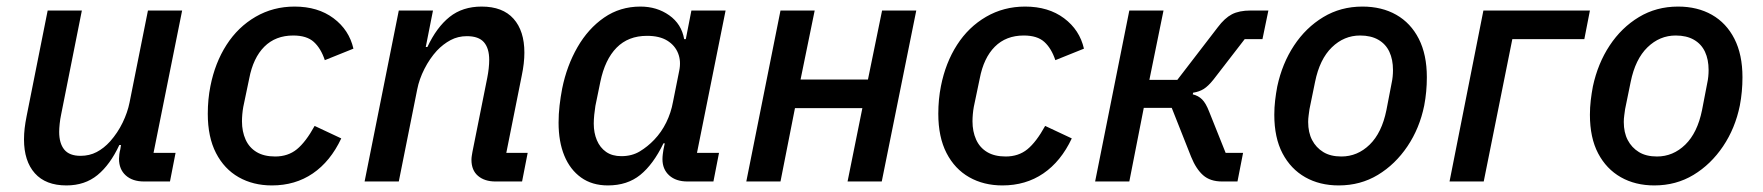

<svg xmlns="http://www.w3.org/2000/svg" viewBox="-20 -552 5362 584"><path d="M125 -520H229L166 -204Q163 -190 161.5 -175.5Q160 -161 160 -151Q160 -116 175.5 -97Q191 -78 225 -78Q252 -78 274 -89.5Q296 -101 315 -122Q338 -148 353 -179Q368 -210 374 -240L430 -520H534L447 -87H514L497 0H418Q383 0 362.5 -18.5Q342 -37 342 -69Q342 -75 343 -83Q344 -91 346 -98L348 -111H343Q315 -51 276.5 -19.5Q238 12 182 12Q119 12 86 -25Q53 -62 53 -128Q53 -145 55 -162Q57 -179 61 -199Z M807 12Q750 12 706 -13Q662 -38 637 -86.5Q612 -135 612 -206Q612 -228 614 -249Q616 -270 620 -290Q634 -361 669 -415.5Q704 -470 757.5 -501Q811 -532 876 -532Q947 -532 994.5 -496.5Q1042 -461 1055 -404L968 -369Q956 -405 934.5 -424.5Q913 -444 872 -444Q818 -444 784 -410Q750 -376 738 -313L720 -227Q718 -216 717 -204.5Q716 -193 716 -183Q716 -152 727 -127.5Q738 -103 760.5 -89.5Q783 -76 817 -76Q856 -76 883 -98Q910 -120 937 -169L1018 -131Q985 -61 931.5 -24.5Q878 12 807 12Z M1193 0H1089L1193 -520H1297L1275 -409H1280Q1308 -469 1347.5 -500.5Q1387 -532 1445 -532Q1509 -532 1542 -495Q1575 -458 1575 -392Q1575 -376 1573 -358.5Q1571 -341 1567 -322L1520 -87H1585L1568 0H1487Q1454 0 1434 -17Q1414 -34 1414 -66Q1414 -72 1415 -78Q1416 -84 1417 -90L1462 -315Q1465 -330 1466.5 -344Q1468 -358 1468 -370Q1468 -405 1452 -423.5Q1436 -442 1400 -442Q1373 -442 1350.5 -430Q1328 -418 1309 -398Q1287 -374 1271 -342.5Q1255 -311 1249 -280Z M2150 0H2071Q2036 0 2015.5 -18.5Q1995 -37 1995 -68Q1995 -75 1996 -83Q1997 -91 1998 -97L2002 -116H1998Q1967 -52 1927.5 -20Q1888 12 1829 12Q1781 12 1747.5 -12Q1714 -36 1696.5 -78.5Q1679 -121 1679 -179Q1679 -205 1682 -231Q1685 -257 1690 -283Q1704 -352 1736.5 -408.5Q1769 -465 1817.5 -498.5Q1866 -532 1928 -532Q1978 -532 2015.5 -505.5Q2053 -479 2061 -433H2066L2083 -520H2187L2100 -87H2167ZM1870 -77Q1902 -77 1926 -91.5Q1950 -106 1970 -127Q1992 -150 2006.5 -179.5Q2021 -209 2027 -242L2046 -337Q2052 -366 2042.5 -390Q2033 -414 2009.5 -428.5Q1986 -443 1948 -443Q1891 -443 1855.5 -407Q1820 -371 1806 -303L1791 -230Q1789 -218 1787.5 -203Q1786 -188 1786 -176Q1786 -148 1795.5 -125.5Q1805 -103 1823.5 -90Q1842 -77 1870 -77Z M2250 0 2354 -520H2458L2415 -310H2620L2663 -520H2767L2662 0H2558L2603 -223H2398L2354 0Z M3029 12Q2972 12 2928 -13Q2884 -38 2859 -86.5Q2834 -135 2834 -206Q2834 -228 2836 -249Q2838 -270 2842 -290Q2856 -361 2891 -415.5Q2926 -470 2979.5 -501Q3033 -532 3098 -532Q3169 -532 3216.5 -496.5Q3264 -461 3277 -404L3190 -369Q3178 -405 3156.5 -424.5Q3135 -444 3094 -444Q3040 -444 3006 -410Q2972 -376 2960 -313L2942 -227Q2940 -216 2939 -204.5Q2938 -193 2938 -183Q2938 -152 2949 -127.5Q2960 -103 2982.5 -89.5Q3005 -76 3039 -76Q3078 -76 3105 -98Q3132 -120 3159 -169L3240 -131Q3207 -61 3153.5 -24.5Q3100 12 3029 12Z M3311 0 3415 -520H3519L3476 -309H3561L3684 -469Q3705 -497 3727 -508.5Q3749 -520 3784 -520H3838L3820 -433H3766L3671 -310Q3655 -290 3641.5 -281.5Q3628 -273 3609 -270L3608 -265Q3625 -261 3636.5 -249.5Q3648 -238 3658 -212L3708 -87H3761L3744 0H3697Q3661 0 3639.5 -19Q3618 -38 3603 -75L3544 -224H3459L3415 0Z M4052 12Q3994 12 3950 -13Q3906 -38 3881 -85.5Q3856 -133 3856 -203Q3856 -225 3858.5 -246.5Q3861 -268 3865 -289Q3880 -359 3916 -413.5Q3952 -468 4005 -500Q4058 -532 4124 -532Q4183 -532 4227 -507Q4271 -482 4295.5 -434Q4320 -386 4320 -317Q4320 -295 4318 -273.5Q4316 -252 4312 -231Q4298 -162 4261 -107Q4224 -52 4171 -20Q4118 12 4052 12ZM4060 -76Q4109 -76 4146 -112Q4183 -148 4197 -217L4213 -300Q4215 -309 4216 -319Q4217 -329 4217 -339Q4217 -371 4206 -394.5Q4195 -418 4172.5 -431Q4150 -444 4117 -444Q4068 -444 4031 -408Q3994 -372 3980 -303L3963 -220Q3962 -212 3960.5 -201.5Q3959 -191 3959 -181Q3959 -149 3971 -126Q3983 -103 4005 -89.5Q4027 -76 4060 -76Z M4389 0 4492 -520H4816L4799 -433H4580L4493 0Z M5012 12Q4954 12 4910 -13Q4866 -38 4841 -85.5Q4816 -133 4816 -203Q4816 -225 4818.5 -246.5Q4821 -268 4825 -289Q4840 -359 4876 -413.5Q4912 -468 4965 -500Q5018 -532 5084 -532Q5143 -532 5187 -507Q5231 -482 5255.5 -434Q5280 -386 5280 -317Q5280 -295 5278 -273.5Q5276 -252 5272 -231Q5258 -162 5221 -107Q5184 -52 5131 -20Q5078 12 5012 12ZM5020 -76Q5069 -76 5106 -112Q5143 -148 5157 -217L5173 -300Q5175 -309 5176 -319Q5177 -329 5177 -339Q5177 -371 5166 -394.5Q5155 -418 5132.5 -431Q5110 -444 5077 -444Q5028 -444 4991 -408Q4954 -372 4940 -303L4923 -220Q4922 -212 4920.5 -201.5Q4919 -191 4919 -181Q4919 -149 4931 -126Q4943 -103 4965 -89.5Q4987 -76 5020 -76Z"/></svg>

Font: IBM Plex Sans Medium
Style: Italic
Weight: 500
Italic angle: -11.31°
Designer: Mike Abbink, Paul van der Laan, Pieter van Rosmalen
Foundry: Bold Monday
Version: Version 3.201